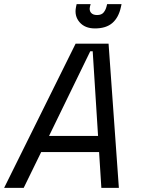

<svg xmlns="http://www.w3.org/2000/svg" viewBox="-62 -912 694 932"><path d="M-42 0 305 -700H465L515 0H430L419 -174H138L53 0ZM176 -252H414L388 -663H376ZM399 -774Q350 -774 324 -804.5Q298 -835 307 -878L310 -892H378L375 -881Q370 -862 379.5 -850.5Q389 -839 409 -839Q431 -839 441 -851.5Q451 -864 455 -880L458 -892H528L525 -878Q514 -827 483.5 -800.5Q453 -774 399 -774Z"/></svg>

Font: Space Mono
Style: Italic
Weight: 400
Italic angle: -12°
Monospace: yes
Designer: Colophon Foundry + Benjamin Critton
Foundry: Colophon Foundry & Benjamin Critton
Version: Version 1.003; ttfautohint (v1.8.4.7-5d5b)